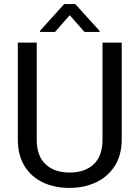

<svg xmlns="http://www.w3.org/2000/svg" viewBox="-20 -922 688 952"><path d="M68.4 0ZM583.5 -230Q583.5 -152.8 548.6 -98.6Q513.7 -44.4 454.8 -17.3Q396 9.8 325.2 9.8Q251 9.8 193.1 -17.3Q135.3 -44.4 101.8 -98.4Q68.4 -152.3 68.4 -230V-710.9H162.1V-230Q162.1 -148.9 205.8 -107.7Q249.5 -66.4 325.2 -66.4Q401.4 -66.4 444.8 -107.7Q488.3 -148.9 488.3 -230V-710.9H583.5ZM474.1 -763.7H398.9L325.7 -846.7L252.9 -763.7H178.2V-769L298.3 -901.9H353L474.1 -768.6Z"/></svg>

Font: Heebo
Style: Regular
Weight: 400
Designer: Oded Ezer
Foundry: Meir Sadan
Version: Version 2.001; ttfautohint (v1.5.14-ce02) -l 8 -r 50 -G 200 